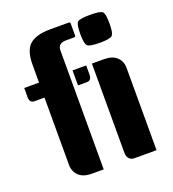

<svg xmlns="http://www.w3.org/2000/svg" viewBox="-132 -824 834 926"><g transform="rotate(-20 285.0 -361.5)"><path d="M363 -499H424Q468 -499 490.5 -477.5Q513 -456 513 -422V0H399Q383 0 373 -11Q363 -22 363 -40ZM370 -712.5Q381 -723 434 -723Q487 -723 498 -712.5Q509 -702 509 -652Q509 -602 497.5 -591Q486 -580 434 -580Q382 -580 370.5 -591Q359 -602 359 -652Q359 -702 370 -712.5ZM231 -723H327Q333 -722 333 -715V-654Q333 -647 325 -647H284Q242 -647 242 -610V0H181Q137 0 114.5 -22Q92 -44 92 -78V-423H41Q16 -423 16 -453V-500H92V-592Q92 -665 125 -694Q158 -723 231 -723ZM334 -500V-453Q334 -423 309 -423H264V-500Z"/></g></svg>

Font: Keania One
Style: Regular
Weight: 400
Designer: Julia Petretta
Foundry: Julia Petretta
Version: Version 1.003